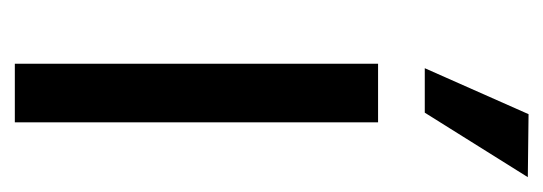

<svg xmlns="http://www.w3.org/2000/svg" viewBox="-257 -476 733 259"><g transform="rotate(90 109.5 -346.5)"><path d="M72 -553 134 -693 219 -692 132 -553ZM145 0H66V-490H145Z"/></g></svg>

Font: Gemunu Libre
Style: Regular
Weight: 400
Designer: Puspanada Ekanayake, Sola Matas, Pathum Egodawatta, Kosala Senevirathne
Foundry: mooniak
Version: Version 1.100